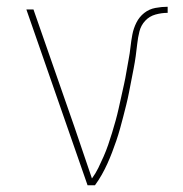

<svg xmlns="http://www.w3.org/2000/svg" viewBox="-20 -548 540 568"><path d="M261 0H239L58 -520H79L200 -173Q213 -135 226 -96.5Q239 -58 252 -20Q263 -35 271 -51.5Q279 -68 286.5 -85Q294 -102 300 -119.5Q306 -137 311.5 -155Q317 -173 322 -191Q327 -209 331 -227Q335 -245 339 -263Q343 -281 347 -299Q351 -317 354 -335.5Q357 -354 360.5 -372Q364 -390 366 -408.5Q368 -427 371.5 -445.5Q375 -464 383.5 -481Q392 -498 406.5 -509.5Q421 -521 439.5 -524.5Q458 -528 476 -528V-510Q458 -510 440 -505Q422 -500 409.5 -486.5Q397 -473 392.5 -455Q388 -437 386 -418.5Q384 -400 381.5 -382Q379 -364 375.5 -346Q372 -328 368.5 -310Q365 -292 361.5 -274Q358 -256 353.5 -238Q349 -220 344.5 -202.5Q340 -185 335 -167Q330 -149 324 -131.5Q318 -114 311.5 -97Q305 -80 297.5 -63.5Q290 -47 281 -31Q272 -15 261 0Z"/></svg>

Font: Iosevka Thin
Style: Regular
Weight: 100
Monospace: yes
Designer: Belleve Invis
Foundry: Belleve Invis
Version: Version 32.5.0; ttfautohint (v1.8.4)